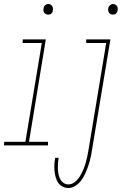

<svg xmlns="http://www.w3.org/2000/svg" viewBox="-70 -727 609 960"><path d="M171 -654Q165 -654 159.5 -656.5Q154 -659 151 -663.5Q148 -668 147.5 -674Q147 -680 148 -686Q149 -695 156 -701Q163 -707 172 -707Q178 -707 183 -704Q188 -701 191 -696.5Q194 -692 194.5 -686Q195 -680 194 -674Q194 -669 192 -665.5Q190 -662 186.5 -659Q183 -656 179 -655Q175 -654 171 -654ZM-50 0 -49 -18H57L139 -512H43L44 -530H159L75 -18H170V0ZM494 -654Q488 -654 483 -656.5Q478 -659 475 -663.5Q472 -668 471 -674Q470 -680 471 -686Q473 -695 480 -701Q487 -707 495 -707Q501 -707 506.5 -704Q512 -701 515 -696.5Q518 -692 518.5 -686Q519 -680 518 -674Q517 -669 515 -665.5Q513 -662 510 -659Q507 -656 502.5 -655Q498 -654 494 -654ZM272 213Q256 213 242 205.5Q228 198 220 185.5Q212 173 208 157.5Q204 142 202.5 126.5Q201 111 202 94.5Q203 78 206 62H223Q221 75 220 89Q219 103 219.5 117Q220 131 222.5 144Q225 157 231 168.5Q237 180 247.5 187.5Q258 195 272 195Q290 195 305 182.5Q320 170 329.5 154.5Q339 139 346 122.5Q353 106 358 89Q363 72 366.5 55Q370 38 373 20L461 -512H361V-530H482L390 23Q388 38 385 52.5Q382 67 378 81Q374 95 369 109Q364 123 358 136.5Q352 150 344 163.5Q336 177 325 188Q314 199 300 206Q286 213 272 213Z"/></svg>

Font: Iosevka Slab Thin Oblique
Style: Regular
Weight: 100
Italic angle: -9°
Monospace: yes
Designer: Belleve Invis
Foundry: Belleve Invis
Version: Version 11.1.0; ttfautohint (v1.8.3)